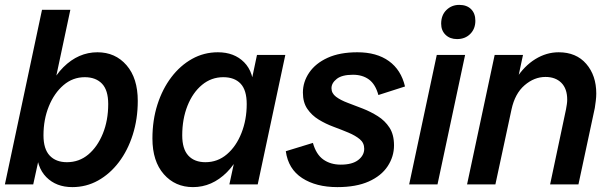

<svg xmlns="http://www.w3.org/2000/svg" viewBox="-32 -755 2521 786"><path d="M264 11Q198 11 157.5 -30Q117 -71 117 -148L143 -307Q166 -419 227.5 -480Q289 -541 367 -541Q440 -541 486 -488Q532 -435 532 -342Q532 -268 511.5 -203.5Q491 -139 454.5 -91Q418 -43 369.5 -16Q321 11 264 11ZM-12 0 140 -715H256L189 -400L144 -265L132 -128L104 0ZM242 -91Q292 -91 329.5 -122.5Q367 -154 389 -208Q411 -262 411 -329Q411 -386 385.5 -412.5Q360 -439 315 -439Q266 -439 228 -406.5Q190 -374 168 -320Q146 -266 146 -201Q146 -145 171.5 -118Q197 -91 242 -91Z M758 11Q685 11 638.5 -42Q592 -95 592 -188Q592 -263 612.5 -327Q633 -391 669.5 -439Q706 -487 754.5 -514Q803 -541 860 -541Q927 -541 967.5 -500Q1008 -459 1007 -382L982 -223Q958 -111 897 -50Q836 11 758 11ZM809 -91Q859 -91 897 -123.5Q935 -156 956.5 -210.5Q978 -265 978 -329Q978 -386 953 -412.5Q928 -439 882 -439Q833 -439 795 -407.5Q757 -376 735.5 -322Q714 -268 714 -201Q714 -145 739 -118Q764 -91 809 -91ZM907 0 935 -130 980 -265 993 -402 1020 -530H1136L1023 0Z M1349 11Q1262 11 1205 -26Q1148 -63 1138 -136L1249 -170Q1262 -123 1291.5 -102Q1321 -81 1363 -81Q1410 -81 1434.5 -100Q1459 -119 1459 -146Q1459 -170 1441 -185Q1423 -200 1394.5 -212Q1366 -224 1333.5 -236Q1301 -248 1272.5 -265.5Q1244 -283 1226 -309.5Q1208 -336 1208 -376Q1208 -420 1234 -458Q1260 -496 1309.5 -518.5Q1359 -541 1431 -541Q1510 -541 1560 -505Q1610 -469 1626 -401L1517 -366Q1505 -410 1478.5 -429.5Q1452 -449 1413 -449Q1368 -449 1346.5 -432Q1325 -415 1325 -394Q1325 -373 1343.5 -359Q1362 -345 1391.5 -334Q1421 -323 1453 -310.5Q1485 -298 1514.5 -279.5Q1544 -261 1562.5 -232.5Q1581 -204 1581 -160Q1581 -114 1555 -74.5Q1529 -35 1477.5 -12Q1426 11 1349 11Z M1839 -595Q1810 -595 1792 -612.5Q1774 -630 1774 -658Q1774 -693 1795.5 -714Q1817 -735 1848 -735Q1879 -735 1896.5 -717.5Q1914 -700 1914 -670Q1914 -637 1893 -616Q1872 -595 1839 -595ZM1643 0 1756 -530H1872L1759 0Z M1880 0 1993 -530H2109L2071 -352L2031 -307Q2047 -380 2080.5 -432.5Q2114 -485 2159.5 -513Q2205 -541 2255 -541Q2327 -541 2368 -493.5Q2409 -446 2409 -372Q2409 -358 2407 -342Q2405 -326 2403 -313L2336 0H2220L2285 -307Q2287 -318 2288.5 -328Q2290 -338 2290 -347Q2290 -392 2266 -416Q2242 -440 2201 -440Q2155 -440 2115.5 -406Q2076 -372 2062 -307L1996 0Z"/></svg>

Font: Radio Canada Big Medium
Style: Italic
Weight: 500
Italic angle: -12°
Designer: Étienne Aubert Bonn
Foundry: Coppers and Brasses
Version: Version 1.001